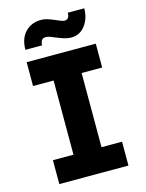

<svg xmlns="http://www.w3.org/2000/svg" viewBox="-132 -985 809 1065"><g transform="rotate(-15 272.0 -453.0)"><path d="M73 0V-137H191V-563H73V-700H470V-563H352V-137H470V0ZM348 -768Q328 -768 307.5 -774.5Q287 -781 263 -791Q245 -799 233 -803Q221 -807 211 -807Q180 -807 180 -768H84Q84 -833 119.5 -869.5Q155 -906 210 -906Q228 -906 246 -900.5Q264 -895 289 -884Q305 -877 316.5 -872.5Q328 -868 337 -868Q351 -868 358 -878.5Q365 -889 364 -906H459Q459 -849 428.5 -808.5Q398 -768 348 -768Z"/></g></svg>

Font: Readex Pro bold
Style: Bold
Weight: 700
Designer: Bonnie Shaver-Troup, Thomas Jockin
Foundry: Lexend
Version: Version 1.200; ttfautohint (v1.8.3)